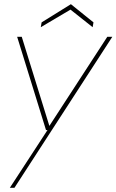

<svg xmlns="http://www.w3.org/2000/svg" viewBox="-20 -678 557 918"><path d="M27 220 207 -56H200L62 -502H84L216 -76L493 -502H517L49 220ZM175 -548 179 -571 319 -658 427 -571 423 -548 317 -632Z"/></svg>

Font: DM Sans 16pt Thin
Style: Italic
Weight: 250
Italic angle: -10°
Version: Version 4.004;gftools[0.9.30]